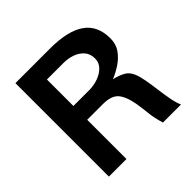

<svg xmlns="http://www.w3.org/2000/svg" viewBox="-165 -770 912 912"><g transform="rotate(-45 291.0 -314.0)"><path d="M63.5 0V-627.9H295.9Q414.1 -627.9 473.6 -586.9Q533.2 -545.9 533.2 -459Q533.2 -420.9 513.7 -393.1Q494.1 -365.2 464.8 -345.7Q435.5 -326.2 404.3 -313.5Q434.6 -306.6 459 -293.9Q483.4 -281.2 495.1 -252Q503.9 -230.5 509.8 -197.3Q515.6 -164.1 520.5 -126.5Q525.4 -88.9 531.7 -55.2Q538.1 -21.5 547.9 0H426.8Q413.1 -44.9 409.7 -78.6Q406.2 -112.3 400.4 -150.4Q389.6 -210.9 366.2 -237.3Q342.8 -263.7 287.1 -263.7H181.6V0ZM181.6 -356.4H289.1Q317.4 -356.4 346.2 -366.2Q375 -376 394.5 -395.5Q414.1 -415 414.1 -443.4Q414.1 -474.6 396.5 -494.6Q378.9 -514.6 351.6 -524.4Q324.2 -534.2 294.9 -534.2H181.6Z"/></g></svg>

Font: Padauk
Style: Bold
Weight: 700
Designer: Debbi Hosken, Becca Hirsbrunner Spalinger
Foundry: SIL International
Version: Version 5.003